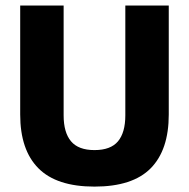

<svg xmlns="http://www.w3.org/2000/svg" viewBox="-20 -659 683 694"><path d="M321.5 15.5Q184.5 15.5 118.8 -50.8Q53 -117 53 -245V-639H210V-242Q210 -180 236.8 -148.2Q263.5 -116.5 321.5 -116.5Q380 -116.5 406.5 -148.2Q433 -180 433 -242V-639H590V-245Q590 -117 524.8 -50.8Q459.5 15.5 321.5 15.5Z"/></svg>

Font: Anek Kannada Medium
Style: Bold
Weight: 700
Version: Version 1.003